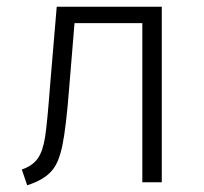

<svg xmlns="http://www.w3.org/2000/svg" viewBox="-20 -543 607 572"><path d="M61 9 45 -38Q77 -49 92.5 -71Q108 -93 114.5 -136Q121 -179 129 -286L149 -523H462V0H404V-474H202L186 -280Q177 -164 166 -110.5Q155 -57 134 -34Q111 -7 61 9Z"/></svg>

Font: Trujillo Light
Style: Regular
Weight: 300
Designer: Fira Sans original fonts by bBox Type GmbH, Carrois Corporate GbR, & Edenspiekermann AG / Changes by Cristiano Sobral
Foundry: Fira Sans original fonts by bBox Type GmbH, Carrois Corporate GbR, & Edenspiekermann AG / Changes by Cristiano Sobral
Version: Version 4.301;July 28, 2020;FontCreator 13.0.0.2655 64-bit